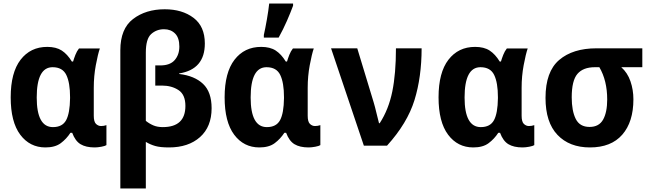

<svg xmlns="http://www.w3.org/2000/svg" viewBox="-20 -817 3640 1077"><path d="M375 -72H385Q402 -26 432 -8Q462 10 511 10Q528 10 549 6Q570 2 577 -3V-115Q562 -110 547 -110Q531 -110 518.5 -122Q506 -134 506 -168V-325Q506 -390 517.5 -451.5Q529 -513 540 -545H423Q411 -530 403 -509.5Q395 -489 390 -472H383Q358 -513 326.5 -533.5Q295 -554 245 -554Q151 -554 95.5 -482Q40 -410 40 -271Q40 -133 93.5 -61.5Q147 10 235 10Q289 10 321 -14Q353 -38 375 -72ZM186 -270Q186 -440 275 -440Q331 -440 352 -396.5Q373 -353 373 -272V-266Q372 -182 351 -143Q330 -104 277 -104Q186 -104 186 -270Z M798 -139V-522Q798 -599 828 -626Q858 -653 900 -653Q938 -653 962 -629Q986 -605 986 -556Q986 -510 960 -480Q934 -450 879 -450H851V-337H888Q943 -337 981.5 -311.5Q1020 -286 1020 -223Q1020 -104 893 -104Q863 -104 840.5 -113.5Q818 -123 798 -139ZM798 240V-21Q823 -6 851 2Q879 10 928 10Q1037 10 1102 -48Q1167 -106 1167 -210Q1167 -301 1119 -346.5Q1071 -392 985 -402V-405Q1129 -428 1129 -573Q1129 -669 1065.5 -717Q1002 -765 904 -765Q798 -765 726.5 -710.5Q655 -656 655 -535V240Z M1543 -606Q1569 -653 1589.5 -700Q1610 -747 1624 -785V-797H1490Q1486 -759 1477 -707.5Q1468 -656 1460 -621V-606ZM1575 -72H1585Q1602 -26 1632 -8Q1662 10 1711 10Q1728 10 1749 6Q1770 2 1777 -3V-115Q1762 -110 1747 -110Q1731 -110 1718.5 -122Q1706 -134 1706 -168V-325Q1706 -390 1717.5 -451.5Q1729 -513 1740 -545H1623Q1611 -530 1603 -509.5Q1595 -489 1590 -472H1583Q1558 -513 1526.5 -533.5Q1495 -554 1445 -554Q1351 -554 1295.5 -482Q1240 -410 1240 -271Q1240 -133 1293.5 -61.5Q1347 10 1435 10Q1489 10 1521 -14Q1553 -38 1575 -72ZM1386 -270Q1386 -440 1475 -440Q1531 -440 1552 -396.5Q1573 -353 1573 -272V-266Q1572 -182 1551 -143Q1530 -104 1477 -104Q1386 -104 1386 -270Z M2151 0Q2265 -126 2305 -255.5Q2345 -385 2345 -546H2201Q2201 -404 2180.5 -303.5Q2160 -203 2110 -126H2106Q2100 -148 2091.5 -184Q2083 -220 2076 -243L1984 -546H1837L2021 0Z M2775 -72H2785Q2802 -26 2832 -8Q2862 10 2911 10Q2928 10 2949 6Q2970 2 2977 -3V-115Q2962 -110 2947 -110Q2931 -110 2918.5 -122Q2906 -134 2906 -168V-325Q2906 -390 2917.5 -451.5Q2929 -513 2940 -545H2823Q2811 -530 2803 -509.5Q2795 -489 2790 -472H2783Q2758 -513 2726.5 -533.5Q2695 -554 2645 -554Q2551 -554 2495.5 -482Q2440 -410 2440 -271Q2440 -133 2493.5 -61.5Q2547 10 2635 10Q2689 10 2721 -14Q2753 -38 2775 -72ZM2586 -270Q2586 -440 2675 -440Q2731 -440 2752 -396.5Q2773 -353 2773 -272V-266Q2772 -182 2751 -143Q2730 -104 2677 -104Q2586 -104 2586 -270Z M3533 -260Q3533 -313 3516.5 -361Q3500 -409 3465 -440H3583V-546H3326Q3193 -546 3116.5 -480.5Q3040 -415 3040 -268Q3040 -131 3107 -60.5Q3174 10 3289 10Q3408 10 3470.5 -61.5Q3533 -133 3533 -260ZM3187 -271Q3187 -365 3219 -402.5Q3251 -440 3317 -440H3342Q3386 -365 3386 -259Q3386 -187 3363 -146Q3340 -105 3287 -105Q3232 -105 3209.5 -150Q3187 -195 3187 -271Z"/></svg>

Font: Noto Sans Mono UI
Style: Bold
Weight: 700
Designer: Monotype Design team
Foundry: Monotype Imaging Inc.
Version: 1.000